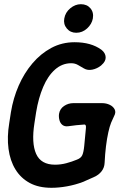

<svg xmlns="http://www.w3.org/2000/svg" viewBox="-20 -881 596 914"><path d="M225 13Q164 13 121.5 -10Q79 -33 53.5 -74.5Q28 -116 20.5 -172.5Q13 -229 24 -295L32 -347Q43 -414 69 -473.5Q95 -533 134.5 -579.5Q174 -626 224.5 -653Q275 -680 335 -680Q414 -680 463 -644Q482 -629 483 -609Q484 -589 463 -571L461 -569Q442 -554 419.5 -549.5Q397 -545 380 -555Q366 -563 351.5 -571.5Q337 -580 319 -580Q276 -580 242 -550Q208 -520 185.5 -467Q163 -414 152 -347L144 -295Q129 -200 152 -148.5Q175 -97 242 -97Q269 -97 295.5 -104Q322 -111 346 -121Q365 -128 371.5 -142Q378 -156 381 -186.5Q384 -217 389 -271Q390 -279 388 -284Q386 -289 379 -288Q362 -287 343.5 -285Q325 -283 304 -280Q288 -278 277.5 -286Q267 -294 263 -309Q259 -324 261 -339Q265 -363 285 -376.5Q305 -390 329 -390H466Q486 -390 502.5 -382Q519 -374 526 -360Q533 -346 523 -328L509 -297Q502 -280 495.5 -250.5Q489 -221 484.5 -184.5Q480 -148 478 -106Q477 -83 463.5 -65.5Q450 -48 427 -38L384 -19Q382 -18 380 -17Q378 -16 375 -15Q338 -1 299 6Q260 13 225 13ZM286 -793Q291 -822 314.5 -841.5Q338 -861 365 -861Q394 -861 410.5 -841.5Q427 -822 422 -793Q417 -766 394.5 -745.5Q372 -725 343 -725Q315 -725 298 -745.5Q281 -766 286 -793Z"/></svg>

Font: Winky Sans Medium
Style: Italic
Weight: 500
Italic angle: -8.97852°
Designer: Simon Atzbach
Foundry: typofactur
Version: Version 1.205